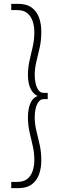

<svg xmlns="http://www.w3.org/2000/svg" viewBox="-20 -760 346 990"><path d="M38 178H68Q102 178 121 162.5Q140 147 148.5 121Q157 95 157 66Q157 26 148.5 -9Q140 -44 132 -80.5Q124 -117 124 -158Q124 -177 128 -198.5Q132 -220 142.5 -238.5Q153 -257 174 -265Q154 -275 143 -293Q132 -311 128 -332Q124 -353 124 -372Q124 -411 132 -446.5Q140 -482 148.5 -518Q157 -554 157 -595Q157 -625 148.5 -650.5Q140 -676 121 -692Q102 -708 68 -708H38V-740H75Q118 -740 144 -720.5Q170 -701 181.5 -668.5Q193 -636 193 -597Q193 -553 185 -516Q177 -479 168 -444Q159 -409 159 -371Q159 -352 163.5 -331Q168 -310 178 -295.5Q188 -281 206 -281H226V-249H206Q189 -249 178.5 -234.5Q168 -220 163.5 -199Q159 -178 159 -158Q159 -120 168 -84Q177 -48 185 -11.5Q193 25 193 68Q193 106 181.5 138.5Q170 171 144 190.5Q118 210 75 210H38Z"/></svg>

Font: Georama ExtraCondensed Thin ExtraLight
Style: Regular
Weight: 250
Version: Version 1.001